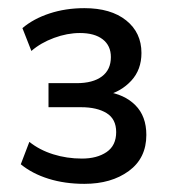

<svg xmlns="http://www.w3.org/2000/svg" viewBox="-20 -729 420 471"><path d="M187 -278Q139 -278 99 -290.5Q59 -303 31 -326L52 -381Q77 -361 110.5 -350.5Q144 -340 181 -340Q218 -340 241.5 -356Q265 -372 265 -405Q265 -437 241.5 -451.5Q218 -466 179 -466H99V-525H168Q208 -525 230 -541.5Q252 -558 252 -589Q252 -617 232 -632.5Q212 -648 176 -648Q145 -648 112.5 -636Q80 -624 57 -604L35 -660Q62 -683 101.5 -696Q141 -709 187 -709Q252 -709 289.5 -679Q327 -649 327 -599Q327 -558 302 -531Q277 -504 240 -495V-504Q285 -498 312 -471Q339 -444 339 -398Q339 -341 296 -309.5Q253 -278 187 -278Z"/></svg>

Font: Mulish ExtraLight Medium
Style: Regular
Weight: 500
Version: Version 3.603